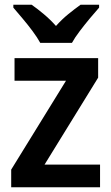

<svg xmlns="http://www.w3.org/2000/svg" viewBox="-20 -786 468 806"><path d="M400 0H27V-74L257 -447H41V-542H392V-460L167 -95H400ZM149 -606Q137 -628 117 -655Q97 -682 75 -708Q53 -734 36 -754V-766H113Q136 -750 163.5 -727Q191 -704 215 -677Q240 -705 266.5 -726.5Q293 -748 318 -766H396V-754Q379 -735 357 -708.5Q335 -682 314.5 -655Q294 -628 282 -606Z"/></svg>

Font: Noto Sans Sinhala SemiCondensed SemiBold
Style: Regular
Weight: 600
Width: 4
Designer: Jelle Bosma - Monotype Design Team
Foundry: Monotype Imaging Inc.
Version: Version 2.006; ttfautohint (v1.8.4.7-5d5b)